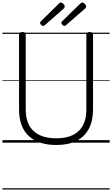

<svg xmlns="http://www.w3.org/2000/svg" viewBox="-20 -1153 906 1552"><path d="M435 19Q362 19 306 0.5Q250 -18 211.5 -54.5Q173 -91 153.5 -144.5Q134 -198 134 -268V-875Q134 -885 140.5 -889.5Q147 -894 161 -894Q176 -894 182 -889.5Q188 -885 188 -875V-266Q188 -190 216.5 -138.5Q245 -87 300 -61Q355 -35 435 -35Q514 -35 568 -61Q622 -87 650 -138.5Q678 -190 678 -266V-875Q678 -885 684.5 -889.5Q691 -894 704 -894Q732 -894 732 -875V-268Q732 -175 697.5 -111Q663 -47 597.5 -14Q532 19 435 19ZM329 -943Q322 -943 313 -952Q304 -961 304 -968Q304 -970 305 -973Q306 -976 310 -980L456 -1124Q461 -1128 464 -1130.5Q467 -1133 471 -1133Q478 -1133 485.5 -1127.5Q493 -1122 498 -1115Q503 -1108 503 -1101Q503 -1096 502 -1093Q501 -1090 496 -1085L343 -950Q338 -947 335.5 -945Q333 -943 329 -943ZM501 -943Q493 -943 484.5 -952Q476 -961 476 -968Q476 -970 476.5 -973.5Q477 -977 481 -980L629 -1124Q633 -1128 637 -1130.5Q641 -1133 645 -1133Q652 -1133 659 -1127.5Q666 -1122 671 -1115Q676 -1108 676 -1101Q676 -1096 674.5 -1093Q673 -1090 669 -1085L514 -950Q510 -947 507 -945Q504 -943 501 -943ZM0 369H866V379H0ZM0 -20H866V0H0ZM0 -505H866V-500H0ZM0 -889H866V-879H0Z"/></svg>

Font: Playwrite HR Lijeva Guides
Style: Regular
Weight: 400
Designer: Veronika Burian, José Scaglione
Foundry: TypeTogether
Version: Version 1.003